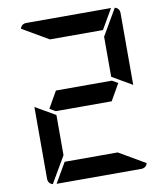

<svg xmlns="http://www.w3.org/2000/svg" viewBox="-104 -1086 1024 1173"><g transform="rotate(-10 408.0 -500.0)"><path d="M629 -541 570 -438H223L187 -459L246 -562H593ZM688 -998Q717 -989 717 -959V-514L593 -586V-838H595ZM552 -124 715 -29Q706 0 676 0H151L223 -124ZM223 -165 128 -2Q99 -11 99 -41V-486L159 -451L165 -448L223 -414ZM264 -876 101 -971Q110 -1000 140 -1000H665L593 -876Z"/></g></svg>

Font: DSEG7 Modern
Style: Bold
Weight: 700
Designer: Keshikan(Twitter:@keshinomi_88pro)
Version: Version 0.46